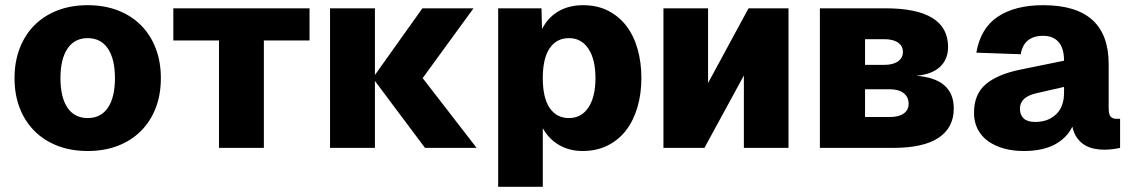

<svg xmlns="http://www.w3.org/2000/svg" viewBox="-20 -570 4363 740"><path d="M318 12Q254 12 202 -8Q150 -28 113 -65Q76 -102 56 -153.5Q36 -205 36 -269Q36 -332 56 -384Q76 -436 113 -473Q150 -510 202 -530Q254 -550 318 -550Q382 -550 434 -530Q486 -510 523 -473Q560 -436 580 -384Q600 -332 600 -269Q600 -205 580 -153.5Q560 -102 523 -65Q486 -28 434 -8Q382 12 318 12ZM318 -115Q369 -115 396 -155Q423 -195 423 -269Q423 -342 396 -382.5Q369 -423 318 -423Q267 -423 240 -382.5Q213 -342 213 -269Q213 -195 240 -155Q267 -115 318 -115Z M824 0V-414H648V-538H1173V-414H997V0Z M1618 0 1425 -258V0H1252V-538H1425V-281L1608 -538H1805L1609 -269L1817 0Z M1900 150V-538H2067L2069 -458Q2092 -503 2132.5 -526.5Q2173 -550 2227 -550Q2282 -550 2324 -528.5Q2366 -507 2394.5 -469.5Q2423 -432 2437.5 -380.5Q2452 -329 2452 -269Q2452 -209 2437 -157.5Q2422 -106 2393.5 -68.5Q2365 -31 2322.5 -9.5Q2280 12 2225 12Q2175 12 2135 -11Q2095 -34 2072 -76V150ZM2173 -115Q2221 -115 2248 -156Q2275 -197 2275 -269Q2275 -341 2248 -382Q2221 -423 2173 -423Q2125 -423 2098.5 -384Q2072 -345 2072 -269Q2072 -193 2098.5 -154Q2125 -115 2173 -115Z M2537 0V-538H2709V-250L2865 -538H3019V0H2847V-279L2695 0Z M3140 0V-538H3392Q3634 -538 3634 -389Q3634 -341 3602.5 -312Q3571 -283 3511 -278Q3656 -267 3656 -152Q3656 -78 3597.5 -39Q3539 0 3422 0ZM3314 -320H3388Q3422 -320 3441 -333.5Q3460 -347 3460 -370Q3460 -393 3441 -406Q3422 -419 3388 -419H3314ZM3314 -119H3409Q3444 -119 3463 -132.5Q3482 -146 3482 -170Q3482 -196 3463 -211Q3444 -226 3409 -226H3314Z M3926 12Q3883 12 3848 2Q3813 -8 3787.5 -26.5Q3762 -45 3748 -72.5Q3734 -100 3734 -135Q3734 -207 3779.5 -245.5Q3825 -284 3914 -302L4081 -336Q4081 -384 4060 -408Q4039 -432 4001 -432Q3926 -432 3914 -361L3743 -367Q3759 -461 3825.5 -505.5Q3892 -550 4001 -550Q4253 -550 4253 -323V-153Q4253 -128 4261 -120Q4269 -112 4284 -112H4297V0Q4289 2 4271 4.5Q4253 7 4236 7Q4217 7 4197 3Q4177 -1 4160.5 -11Q4144 -21 4131.5 -38Q4119 -55 4113 -82Q4092 -38 4045 -13Q3998 12 3926 12ZM3970 -100Q4019 -100 4050 -129Q4081 -158 4081 -213V-235L3976 -211Q3911 -197 3911 -151Q3911 -127 3925.5 -113.5Q3940 -100 3970 -100Z"/></svg>

Font: Geist ExtBd
Style: Regular
Weight: 400
Designer: Basement.studio, Andrés Briganti, Mateo Zaragoza
Foundry: Basement.studio, Vercel, Andrés Briganti, Guido Ferreyra, Mateo Zaragoza
Version: Version 1.401